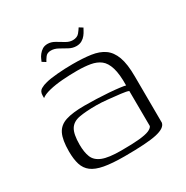

<svg xmlns="http://www.w3.org/2000/svg" viewBox="-128 -631 725 747"><g transform="rotate(-30 234.5 -257.5)"><path d="M224 7Q168 7 133 0.5Q98 -6 79 -20.5Q60 -35 52.5 -59Q45 -83 45 -118Q45 -169 58 -195.5Q71 -222 102 -232Q133 -242 186 -242Q211 -242 239.5 -241Q268 -240 294.5 -238Q321 -236 340.5 -233.5Q360 -231 366 -229Q367 -279 358 -308.5Q349 -338 331.5 -351.5Q314 -365 288 -369.5Q262 -374 229 -374Q196 -374 163 -371.5Q130 -369 103.5 -362.5Q77 -356 65 -346V-357Q65 -376 78 -383.5Q91 -391 105 -394Q123 -399 157.5 -402Q192 -405 227 -405Q274 -405 308.5 -400Q343 -395 366 -379Q389 -363 401 -330.5Q413 -298 413 -242L414 -34Q410 -12 367.5 -2.5Q325 7 224 7ZM223 -19Q275 -19 304.5 -22Q334 -25 348.5 -31Q363 -37 367 -46L366 -204Q358 -208 332.5 -211Q307 -214 277.5 -217Q248 -220 227 -220Q179 -220 149.5 -214.5Q120 -209 107 -188Q94 -167 94 -120Q94 -86 103 -63.5Q112 -41 139.5 -30Q167 -19 223 -19ZM276 -458Q259 -458 243.5 -466.5Q228 -475 212 -484Q196 -493 180 -493Q163 -493 155 -482Q147 -471 143 -463L127 -473Q129 -477 132 -484.5Q135 -492 142 -501Q149 -510 158.5 -516Q168 -522 182 -522Q198 -522 214 -512.5Q230 -503 245 -494Q260 -485 275 -485Q295 -485 305 -497.5Q315 -510 319 -517L335 -507Q333 -504 329 -496Q325 -488 318 -479Q311 -470 300.5 -464Q290 -458 276 -458Z"/></g></svg>

Font: Genos Light
Style: Regular
Weight: 300
Designer: Robert E. Leuschke
Foundry: Robert E. Leuschke
Version: Version 1.010